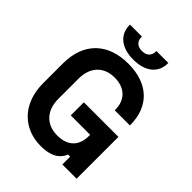

<svg xmlns="http://www.w3.org/2000/svg" viewBox="-250 -1018 1162 1162"><g transform="rotate(45 331.0 -437.0)"><path d="M308 14C416 14 448 -33 462 -67H480V0H602V-358H306V-246H472V-236C472 -158 430 -102 334 -102C238 -102 182 -166 182 -264V-436C182 -534 238 -596 332 -596C426 -596 472 -538 472 -464V-456H602V-460C602 -616 504 -714 332 -714C158 -714 50 -614 50 -434V-266C50 -86 164 14 308 14ZM171 -884C171 -803 232 -752 335 -752C438 -752 499 -803 499 -884V-888H397V-884C397 -852 379 -826 335 -826C291 -826 273 -852 273 -884V-888H171Z"/></g></svg>

Font: Meta Space
Style: Bold
Weight: 700
Designer: Meta Pool / Florian Karsten
Foundry: Meta Pool / Florian Karsten
Version: Version 2.000;Glyphs 3.1.1 (3137)